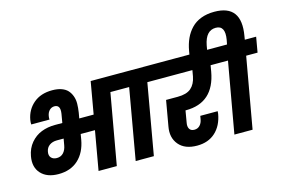

<svg xmlns="http://www.w3.org/2000/svg" viewBox="-123 -1310 2350 1598"><g transform="rotate(-15 1052.0 -511.0)"><path d="M241.2 -193.8Q276.4 -193.8 298.3 -217.3Q320.3 -240.7 327.1 -280.8L336.9 -335.9H278.8Q240.2 -335.9 214.1 -317.1Q188 -298.3 182.1 -264.2Q175.8 -231.4 192.9 -212.6Q210 -193.8 241.2 -193.8ZM221.2 -61Q122.1 -61 70.8 -116.7Q19.5 -172.4 36.1 -264.2Q47.9 -330.1 86.7 -376Q125.5 -421.9 179 -442.9Q232.4 -463.9 296.9 -463.9H359.9L373 -540Q384.8 -615.2 332 -615.2Q307.1 -615.2 289.3 -597.7Q271.5 -580.1 266.1 -550.8Q262.7 -534.2 264.2 -519H106.9Q105.5 -534.7 108.9 -557.1Q124 -642.6 186.5 -695.8Q249 -749 348.1 -749Q393.6 -749 427.2 -737.1Q460.9 -725.1 480.5 -703.6Q500 -682.1 510.7 -652.3Q521.5 -622.6 521 -586.9Q520.5 -551.3 514.2 -511.2L505.9 -463.9H629.9L678.2 -740.2H934.1L912.1 -608.9H813L705.1 0H547.9L606.9 -335.9H483.9L476.1 -289.1Q457 -181.6 391.4 -121.3Q325.7 -61 221.2 -61Z M867.7 0 974.6 -608.9H876.5L899.4 -740.2H1252.4L1229.5 -608.9H1131.3L1024.4 0Z M1196.3 -608.9 1219.2 -740.2H1784.2L1761.2 -608.9H1676.3L1667.5 -556.2Q1622.1 -299.8 1381.3 -299.8H1377.4L1360.4 -200.2Q1353.5 -166.5 1365.7 -145.8Q1377.9 -125 1408.2 -125Q1436.5 -125 1455.3 -144.5Q1474.1 -164.1 1479.5 -195.8L1484.4 -224.1H1634.3Q1632.3 -204.6 1632.3 -201.2Q1615.2 -103.5 1554.2 -47.4Q1493.2 8.8 1396.5 8.8Q1291 8.8 1239.5 -52.7Q1188 -114.3 1205.6 -208L1243.7 -425.8H1344.2Q1420.9 -425.8 1459.5 -459Q1498 -492.2 1510.3 -556.2L1519.5 -608.9Z M1522.9 -705.1 1534.2 -770Q1544.4 -828.6 1565.7 -874.8Q1586.9 -920.9 1621.1 -956.5Q1655.3 -992.2 1705.6 -1011.5Q1755.9 -1030.8 1820.3 -1030.8Q2057.1 -1030.8 2011.2 -770L2006.3 -740.2H2104L2081.1 -608.9H1982.9L1875 0H1718.3L1826.2 -608.9H1727.1L1750 -740.2H1853L1860.4 -777.8Q1881.3 -898.9 1797.4 -898.9Q1711.4 -898.9 1688 -777.8L1675.3 -705.1Z"/></g></svg>

Font: Poppins
Style: Bold Italic
Weight: 700
Italic angle: -10°
Designer: Ninad Kale (Devanagari), Jonny Pinhorn (Latin)
Foundry: Indian Type Foundry
Version: Version 3.200;PS 1.000;hotconv 16.6.54;makeotf.lib2.5.65590